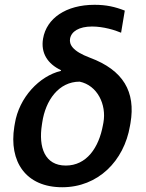

<svg xmlns="http://www.w3.org/2000/svg" viewBox="-20 -781 618 811"><path d="M161.9 -617.9C151.6 -557.2 180.8 -511.4 237.9 -484.4L237.2 -481.5C146.7 -459.9 60.4 -369.7 42.6 -258.5L40.5 -246.4C16.7 -98 89.1 9.9 242.9 9.9C393.5 9.9 503.9 -100.1 529.1 -249.6L531.2 -261.4C553.6 -393.1 501.1 -484.7 359.7 -537.3C284.8 -565.3 272 -594.1 275.9 -617.5C281.2 -648.1 313.6 -669 369 -669C416.2 -669 465.2 -654.1 491.5 -642.8L507.1 -736.2C465.2 -752.5 428.6 -760.7 379.3 -760.7C258.9 -760.7 176.5 -703.8 161.9 -617.9ZM157 -254.3 158.4 -263.5C172.2 -357.6 228.3 -436.1 316.4 -436.1C391.3 -420.5 430.4 -339.5 416.9 -263.5L414.8 -252.5C397.4 -156.6 345.5 -81.7 257.8 -81.7C169.4 -81.7 142 -158.4 157 -254.3Z"/></svg>

Font: Margiela Sans Medium
Style: Italic
Weight: 500
Italic angle: -9.39999°
Designer: Stefan Endress, Andreas Faust
Version: Version 1.100;FEAKit 1.0